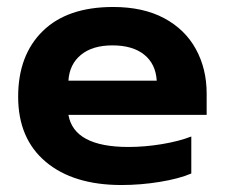

<svg xmlns="http://www.w3.org/2000/svg" viewBox="-20 -515 644 550"><path d="M32 -238Q32 -357 102.5 -426Q173 -495 304 -495Q390 -495 450 -463Q510 -431 541 -374.5Q572 -318 572 -247V-186H176Q192 -94 348 -94Q394 -94 443 -102Q492 -110 528 -124V-18Q493 -3 438 6Q383 15 328 15Q190 15 111 -51.5Q32 -118 32 -238ZM429 -284Q426 -332 393 -358.5Q360 -385 302 -385Q245 -385 212 -358Q179 -331 176 -284Z"/></svg>

Font: Prompt SemiBold
Style: Regular
Weight: 600
Designer: Katatrad Team
Foundry: CadsonDemak
Version: Version 1.000